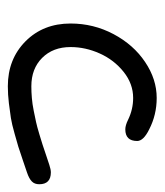

<svg xmlns="http://www.w3.org/2000/svg" viewBox="15 -415 420 490"><g transform="rotate(90 225.0 -170.0)"><path d="M40 -140.1Q40 -198.7 67.1 -249.8Q94.2 -300.8 138.2 -330.3Q182.1 -359.9 230 -359.9Q272.9 -359.9 310.1 -340.8Q339.8 -326.2 339.8 -310.1Q339.8 -279.8 310.1 -279.8Q299.8 -279.8 285.2 -287.1Q258.8 -299.8 230 -299.8Q193.8 -299.8 163.3 -275.4Q132.8 -251 116.5 -214.6Q100.1 -178.2 100.1 -140.1Q100.1 -95.2 127.7 -67.6Q155.3 -40 200.2 -40Q214.8 -40 230 -41.3Q245.1 -42.5 262.9 -46.1Q280.8 -49.8 291.3 -52Q301.8 -54.2 322.8 -60.5Q343.8 -66.9 349.1 -68.6Q354.5 -70.3 377.4 -78.1Q400.4 -85.9 400.9 -85.9Q412.6 -89.8 419.9 -89.8Q450.2 -89.8 450.2 -60.1Q450.2 -48.3 443.1 -41.3Q436 -34.2 419.9 -28.8Q417 -27.8 389.9 -18.6Q362.8 -9.3 354.5 -6.8Q346.2 -4.4 321.3 2.7Q296.4 9.8 281.2 12.2Q266.1 14.6 243.7 17.3Q221.2 20 200.2 20Q130.9 20 85.4 -25.1Q40 -70.3 40 -140.1Z"/></g></svg>

Font: Pecita
Style: Book
Weight: 400
Width: 6
Version: Version 3.4.1